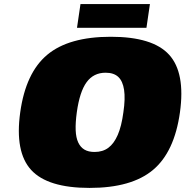

<svg xmlns="http://www.w3.org/2000/svg" viewBox="-20 -900 908 940"><path d="M211.5 -632Q317 -720 522.5 -720Q728 -720 808 -632Q888 -544 861 -350Q834 -156 729 -68Q624 20 418.5 20Q213 20 132.5 -68Q52 -156 79 -350Q106 -544 211.5 -632ZM497 -544Q438 -544 404 -497.5Q370 -451 356 -350Q349 -299 350.5 -262.5Q352 -226 363 -202.5Q374 -179 393.5 -167.5Q413 -156 443 -156Q483 -156 510.5 -176.5Q538 -197 556.5 -239.5Q575 -282 584 -350Q594 -417 587.5 -460Q581 -503 559 -523.5Q537 -544 497 -544ZM357 -764 374 -880H714L697 -764Z"/></svg>

Font: Fivo Sans Modern ExtBlk
Style: Regular
Weight: 900
Designer: Alexander Slobzheninov
Foundry: Alexander Slobzheninov
Version: 1.0